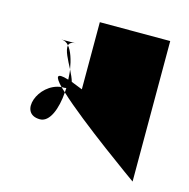

<svg xmlns="http://www.w3.org/2000/svg" viewBox="-78 -551 616 627"><g transform="rotate(15 230.0 -237.5)"><path d="M78 -118C111 -118 130 -168 134 -224C129 -229 123 -234 119 -238C42 -230 3 -118 78 -118ZM78 -388C88 -388 97 -384 104 -375C106 -383 113 -388 128 -388ZM104 -375C100 -358 117 -328 131 -301C126 -332 117 -360 104 -375ZM119 -238H128C130 -238 133 -239 135 -239C135 -234 134 -229 134 -224C217 -146 423 0 423 0V-475H185V-248C170 -254 158 -259 147 -263C144 -274 138 -287 131 -301C133 -290 133 -279 134 -267C89 -281 92 -266 119 -238Z"/></g></svg>

Font: Digital Distortion
Style: Regular
Weight: 400
Version: Version 1